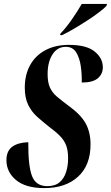

<svg xmlns="http://www.w3.org/2000/svg" viewBox="-20 -954 568 984"><path d="M207 10Q112 10 62.5 -31Q13 -72 13 -133Q13 -181 43.5 -202.5Q74 -224 125 -225Q124 -104 144 -52Q164 0 222 0Q262 0 285 -19.5Q308 -39 318.5 -71.5Q329 -104 329 -142Q329 -183 319 -209Q309 -235 288 -256.5Q267 -278 232 -304Q199 -330 170.5 -355.5Q142 -381 124.5 -416.5Q107 -452 107 -505Q107 -570 134 -619.5Q161 -669 212 -696.5Q263 -724 334 -724Q423 -724 465 -690Q507 -656 507 -609Q507 -575 481.5 -553Q456 -531 399 -531Q400 -573 394 -615Q388 -657 370.5 -685.5Q353 -714 317 -714Q274 -714 249 -675Q224 -636 224 -574Q224 -533 235.5 -506.5Q247 -480 271 -459.5Q295 -439 330 -413Q394 -367 419 -321.5Q444 -276 444 -214Q444 -107 380 -48.5Q316 10 207 10ZM290 -782Q318 -811 348 -854Q378 -897 399 -934H528L526 -924Q515 -912 489 -892Q463 -872 429 -850Q395 -828 360.5 -807.5Q326 -787 298 -774H288Z"/></svg>

Font: Noto Serif Display ExtraCondensed
Style: Bold Italic
Weight: 700
Width: 2
Italic angle: -12°
Designer: Monotype Design Team
Foundry: Monotype Imaging Inc.
Version: Version 2.009